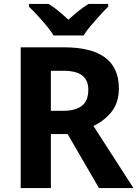

<svg xmlns="http://www.w3.org/2000/svg" viewBox="-20 -954 697 974"><path d="M304 -714Q583 -714 583 -506Q583 -433 546 -387Q509 -341 454 -315L657 0H482L323 -274H238V0H85V-714ZM301 -595H238V-392H301Q362 -392 395 -417Q428 -442 428 -499Q428 -547 397.5 -571Q367 -595 301 -595ZM252 -774Q238 -797 215.5 -824Q193 -851 169.5 -876.5Q146 -902 127 -920V-934H227Q254 -917 277.5 -897.5Q301 -878 327 -854Q353 -878 378 -898Q403 -918 429 -934H529V-920Q511 -903 487.5 -877Q464 -851 441 -824Q418 -797 404 -774Z"/></svg>

Font: Noto Sans Thai Looped
Style: Bold
Weight: 700
Designer: Sasikarn Vongin, Ben Mitchell
Foundry: The Fontpad Ltd
Version: Version 1.001; ttfautohint (v1.8.4.7-5d5b)